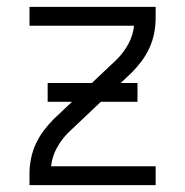

<svg xmlns="http://www.w3.org/2000/svg" viewBox="-20 -540 540 560"><path d="M66 0V-33Q66 -55 70.5 -77.5Q75 -100 84.5 -120.5Q94 -141 107.5 -159Q121 -177 137 -193L190 -243H119V-298H248L321 -367Q341 -387 354.5 -412Q368 -437 371 -465H66V-520H434V-488Q434 -465 429.5 -442.5Q425 -420 415.5 -399.5Q406 -379 392.5 -361Q379 -343 363 -327L332 -298H381V-243H274L179 -153Q159 -133 145.5 -108Q132 -83 129 -55H434V0Z"/></svg>

Font: Iosevka Curly Light
Style: Regular
Weight: 300
Monospace: yes
Designer: Belleve Invis
Foundry: Belleve Invis
Version: Version 22.1.2; ttfautohint (v1.8.4)